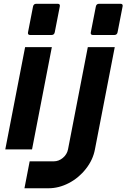

<svg xmlns="http://www.w3.org/2000/svg" viewBox="-20 -799 676 1027"><path d="M129.4 -622.1Q129.4 -625.5 129.9 -626.5L156.7 -764.2Q159.7 -778.8 174.3 -778.8H288.1Q300.3 -778.8 300.3 -768.6Q300.3 -765.1 299.8 -764.2L272.9 -626.5Q270 -611.8 255.4 -611.8H141.6Q129.4 -611.8 129.4 -622.1ZM465.3 -622.1Q465.3 -625.5 465.8 -626.5L492.7 -764.2Q495.6 -778.8 510.3 -778.8H624Q636.2 -778.8 636.2 -768.6Q636.2 -765.1 635.7 -764.2L608.9 -626.5Q606 -611.8 591.3 -611.8H477.5Q465.3 -611.8 465.3 -622.1ZM114.3 -546.9H257.3L151.4 0H8.3ZM138.7 64H267.1Q294.4 64 316.4 45.4Q338.4 26.9 343.8 0L449.7 -546.9H593.8L487.8 0Q477.1 56.6 439.5 104Q401.9 152.3 348.4 180.2Q294.9 208 239.3 208H110.8Z"/></svg>

Font: Hack
Style: Bold Italic
Weight: 700
Italic angle: -11°
Monospace: yes
Designer: Christopher Simpkins
Foundry: Christopher Simpkins
Version: Version 2.017; ttfautohint (v1.4.1) -l 4 -r 80 -G 350 -x 0 -